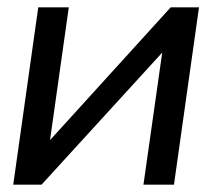

<svg xmlns="http://www.w3.org/2000/svg" viewBox="-20 -502 597 522"><path d="M84 -482 16 0H93L421 -359L370 0H453L521 -482H444L116 -121L167 -482Z"/></svg>

Font: Cantarell
Style: Oblique
Weight: 400
Italic angle: -8°
Designer: Dave Crossland
Version: Version 0.024